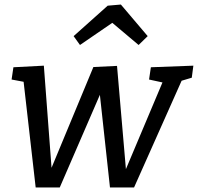

<svg xmlns="http://www.w3.org/2000/svg" viewBox="-20 -823 871 845"><path d="M137 2 83 -471 95 -461 31 -473 39 -527 173 -534 209 -56H195L391 -528L495 -533L536 -57H525L700 -472L705 -458L636 -473L644 -527L831 -534L824 -481L767 -464L783 -476L570 2H464L414 -457L441 -455L243 2ZM332 -625 304 -664 454 -798 512 -803 630 -664 590 -625 444 -748 510 -747Z"/></svg>

Font: Bitter Thin Medium
Style: Italic
Weight: 500
Italic angle: -9°
Version: Version 3.021